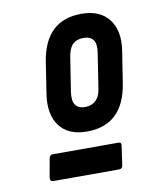

<svg xmlns="http://www.w3.org/2000/svg" viewBox="-62 -711 450 573"><g transform="rotate(-10 163.0 -424.5)"><path d="M179 -314Q123 -314 96.5 -349Q70 -384 79 -445L94 -542Q114 -663 223 -663Q279 -663 306 -628Q333 -593 324 -534L309 -438Q290 -314 179 -314ZM54 -186Q44 -186 45 -198L55 -254Q57 -265 66 -265H266Q275 -265 273 -254L265 -198Q264 -186 253 -186ZM186 -387Q206 -387 219 -399.5Q232 -412 235 -437L251 -541Q255 -567 246 -579Q237 -591 216 -591Q196 -591 184 -579.5Q172 -568 168 -541L152 -439Q148 -412 157 -399.5Q166 -387 186 -387Z"/></g></svg>

Font: Sofia Sans Condensed
Style: Bold Italic
Weight: 700
Italic angle: -9°
Version: Version 4.100